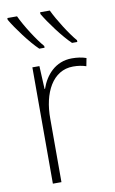

<svg xmlns="http://www.w3.org/2000/svg" viewBox="-87 -813 516 860"><g transform="rotate(-10 171.0 -383.0)"><path d="M203 -766H159V-758C184 -715 238 -642 276 -606H300V-614C271 -647 224 -721 203 -766ZM54 -766H10V-758C35 -715 89 -642 127 -606H151V-614C122 -647 75 -720 54 -766ZM263 -538C187 -538 141 -483 121 -424H119L114 -529H82V0H121V-288C120 -406 169 -501 262 -501C284 -501 303 -498 321 -492L328 -528C309 -535 286 -538 263 -538Z"/></g></svg>

Font: Noto Sans SemiCondensed ExtraLight
Style: Regular
Weight: 200
Width: 4
Designer: Monotype Design Team
Foundry: Monotype Imaging Inc.
Version: Version 2.013